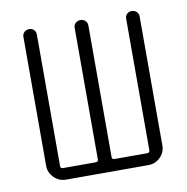

<svg xmlns="http://www.w3.org/2000/svg" viewBox="-65 -583 629 645"><g transform="rotate(-10 250.0 -260.0)"><path d="M109.4 0Q85.9 0 68.8 -17.1Q51.8 -34.2 51.8 -56.6V-497.1Q51.8 -506.8 58.6 -513.2Q65.4 -519.5 75.2 -519.5Q85 -519.5 91.3 -513.2Q97.7 -506.8 97.7 -497.1V-47.9Q97.7 -40 106.4 -40H217.8Q226.6 -40 226.6 -47.9V-497.1Q226.6 -506.8 233.4 -513.2Q240.2 -519.5 250 -519.5Q259.8 -519.5 266.6 -513.2Q273.4 -506.8 273.4 -497.1V-47.9Q273.4 -40 282.2 -40H393.6Q401.4 -40 402.3 -47.9V-497.1Q402.3 -506.8 408.7 -513.2Q415 -519.5 424.8 -519.5Q434.6 -519.5 441.4 -513.2Q448.2 -506.8 448.2 -497.1V-56.6Q448.2 -33.2 431.2 -16.6Q414.1 0 390.6 0Z"/></g></svg>

Font: Rounded-X Mgen+ 1mn light
Style: Regular
Weight: 200
Designer: [Source Han Sans]
Ryoko NISHIZUKA  (kana & ideographs); Paul D. Hunt (Latin, Greek & Cyrillic); Wenlong ZHANG  (bopomofo
Version: Version 1.059.20150602